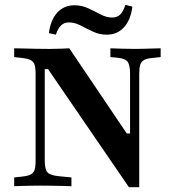

<svg xmlns="http://www.w3.org/2000/svg" viewBox="-20 -771 724 795"><path d="M513.7 4 179 -484.7H165.3V-201.6H127.4V-465.3Q127.4 -490.3 123 -503.6Q118.5 -516.9 105.2 -523Q91.9 -529 66.9 -531.5L38.7 -534.7V-571Q55.6 -571 79.4 -570.2Q103.2 -569.4 129.4 -569Q155.6 -568.5 179 -568.5H191.1Q213.7 -568.5 233.1 -569.4Q252.4 -570.2 266.9 -571L504.8 -218.5H518.5V-465.3Q518.5 -501.6 508.5 -515.3Q498.4 -529 463.7 -532.3L437.1 -534.7V-571Q454.8 -570.2 483.5 -569.4Q512.1 -568.5 537.1 -568.5Q554.8 -568.5 575 -569Q595.2 -569.4 614.1 -570.2Q633.1 -571 645.2 -571V-534.7L616.1 -531.5Q591.1 -529.8 578.2 -523.4Q565.3 -516.9 560.9 -503.6Q556.5 -490.3 556.5 -465.3V4ZM165.3 -105.6Q165.3 -69.4 177 -56.9Q188.7 -44.4 226.6 -41.1L275.8 -36.3V0Q258.9 -0.8 236.7 -1.2Q214.5 -1.6 191.5 -2Q168.5 -2.4 146.8 -2.4Q129.8 -2.4 109.3 -2Q88.7 -1.6 70.2 -1.2Q51.6 -0.8 38.7 0V-36.3L68.5 -39.5Q93.5 -41.9 106 -48Q118.5 -54 123 -67.3Q127.4 -80.6 127.4 -105.6V-201.6H165.3ZM421.8 -627.4Q391.9 -627.4 365.3 -639.9Q338.7 -652.4 314.1 -665.3Q289.5 -678.2 265.3 -678.2Q246 -678.2 233.1 -666.1Q220.2 -654 211.3 -627.4L182.3 -633.9Q189.5 -688.7 217.3 -719Q245.2 -749.2 288.7 -749.2Q318.5 -749.2 345.2 -736.7Q371.8 -724.2 396.4 -711.3Q421 -698.4 444.4 -698.4Q465.3 -698.4 477.8 -710.9Q490.3 -723.4 499.2 -750.8L528.2 -743.5Q521 -687.9 493.1 -657.7Q465.3 -627.4 421.8 -627.4Z"/></svg>

Font: Playfair 9pt
Style: Bold
Weight: 700
Designer: Claus Eggers Sørensen
Foundry: Claus Eggers Sørensen
Version: Version 2.203